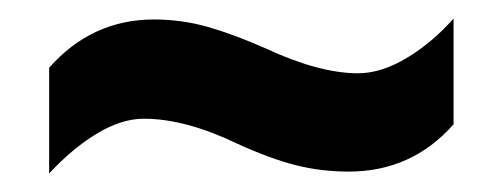

<svg xmlns="http://www.w3.org/2000/svg" viewBox="-20 -456 543 207"><path d="M236 -301Q180 -328 135 -328Q111 -328 84.5 -312Q58 -296 33 -269V-383Q79 -435 146 -435Q176 -435 204 -427Q232 -419 266 -404Q324 -377 366 -377Q391 -377 418.5 -393.5Q446 -410 469 -436V-322Q424 -271 356 -271Q326 -271 298.5 -278Q271 -285 236 -301Z"/></svg>

Font: Noto Sans Arabic Cond
Style: Bold
Weight: 700
Width: 3
Designer: Monotype Design Team, Nadine Chahine, Nizar Qandah and Khaled Hosny
Foundry: Monotype Imaging Inc.
Version: Version 2.012; ttfautohint (v1.8.4.7-5d5b)